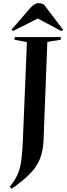

<svg xmlns="http://www.w3.org/2000/svg" viewBox="-20 -964 421 1213"><path d="M150 -698 71 -713 73 -730H365L363 -713L279 -699L255 -76Q252 -11 232.5 39Q213 89 169.5 133.5Q126 178 53 229L42 215Q74 176 90.5 139Q107 102 114 53.5Q121 5 124 -67ZM378 -777 369 -767 219 -847 62 -768 53 -777 169 -911Q197 -944 223 -944Q234 -944 241.5 -941.5Q249 -939 257 -936Z"/></svg>

Font: Literata 72pt SemiBold
Style: Italic
Weight: 600
Italic angle: -2°
Designer: Latin by Veronika Burian and Jose Scaglione. Greek by Irene Vlachou. Cyrillic by Vera Evstafieva
Foundry: TypeTogether
Version: Version 3.002